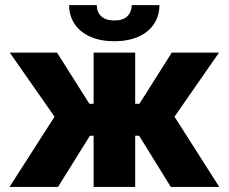

<svg xmlns="http://www.w3.org/2000/svg" viewBox="-20 -738 903 758"><path d="M195.3 -277.3 18.6 -530.3H205.1L333 -328.1H349.6V-530.3H513.7V-328.1H530.3L658.2 -530.3H844.7L668.9 -277.3L845.7 0H654.3L529.3 -202.1H513.7V0H349.6V-202.1H335L209 0H17.6ZM431.6 -575.2Q377.4 -575.2 337.2 -592.8Q296.9 -610.4 274.9 -642.8Q252.9 -675.3 252.9 -717.8H362.3Q361.3 -692.4 378.7 -674.8Q396 -657.2 431.6 -657.2Q466.3 -657.2 483.2 -674.3Q500 -691.4 500 -717.8H609.4Q609.4 -675.3 587.6 -642.8Q565.9 -610.4 525.6 -592.8Q485.4 -575.2 431.6 -575.2Z"/></svg>

Font: Pretendard GOV ExtraBold
Style: Regular
Weight: 800
Designer: Base glyphs from Inter by Rasmus Andersson; Hangeul glyphs from Noto Sans CJK(Source Han Sans) by Jang Soo-young and Kan
Foundry: Kil Hyung-jin
Version: Version 1.309